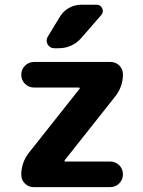

<svg xmlns="http://www.w3.org/2000/svg" viewBox="-20 -806 599 806"><path d="M232.4 -737.3Q246.1 -759.8 270 -772.9Q293.9 -786.1 320.3 -786.1H385.7Q402.3 -786.1 409.2 -771Q416 -755.9 405.3 -743.2L321.3 -646.5Q283.2 -603.5 225.6 -603.5H208Q189.5 -603.5 179.7 -620.1Q175.8 -627.9 175.8 -635.7Q175.8 -644.5 180.7 -652.3ZM313.5 -432.6Q315.4 -434.6 314.5 -436.5Q313.5 -438.5 310.5 -438.5H123Q100.6 -438.5 85 -454.1Q69.3 -469.7 69.3 -492.2Q69.3 -514.6 85 -530.3Q100.6 -545.9 123 -545.9H444.3Q465.8 -545.9 481 -530.8Q496.1 -515.6 496.1 -494.1Q496.1 -442.4 463.9 -401.4L252 -133.8Q250 -131.8 251 -129.9Q252 -127.9 253.9 -127.9H442.4Q464.8 -127.9 480.5 -112.3Q496.1 -96.7 496.1 -74.2Q496.1 -51.8 480.5 -36.1Q464.8 -20.5 442.4 -20.5H121.1Q99.6 -20.5 84.5 -35.6Q69.3 -50.8 69.3 -72.3Q69.3 -124 101.6 -165Z"/></svg>

Font: Gen Jyuu Gothic P Bold
Style: Bold
Weight: 700
Designer: [Source Han Sans]
Ryoko NISHIZUKA  (kana & ideographs); Paul D. Hunt (Latin, Greek & Cyrillic); Wenlong ZHANG  (bopomofo
Version: Version 1.002.20150607